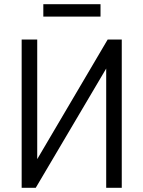

<svg xmlns="http://www.w3.org/2000/svg" viewBox="-20 -893 682 913"><path d="M83 0V-705H157V-104H138L492 -705H559V0H485V-601H505L150 0ZM186 -814V-873H458V-814Z"/></svg>

Font: Nunito Sans 10pt Condensed
Style: Regular
Weight: 400
Width: 3
Designer: Vernon Adams
Foundry: Vernon Adams
Version: Version 3.101;gftools[0.9.27]